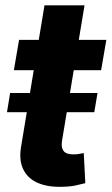

<svg xmlns="http://www.w3.org/2000/svg" viewBox="-20 -696 420 723"><path d="M6.3 -273.4 18.1 -345.7H347.2L335 -273.4ZM147.5 -675.8H298.3L213.9 -168Q210.4 -147 215.1 -135.3Q219.7 -123.5 230.5 -119.1Q241.2 -114.7 256.3 -114.7Q267.1 -114.3 278.1 -116.5Q289.1 -118.7 295.4 -119.6L301.3 -6.3Q288.1 -2.9 266.4 2Q244.6 6.8 215.8 7.3Q160.6 9.3 122.3 -7.3Q84 -23.9 67.1 -59.3Q50.3 -94.7 60.1 -147.9ZM380.4 -545.9 360.8 -431.6H32.2L51.8 -545.9Z"/></svg>

Font: Inter Tight
Style: Bold Italic
Weight: 700
Italic angle: -9.39999°
Designer: Rasmus Andersson
Foundry: rsms
Version: Version 3.004